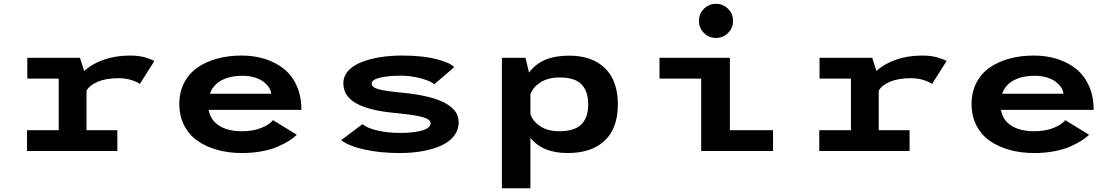

<svg xmlns="http://www.w3.org/2000/svg" viewBox="-20 -810 5990 1030"><path d="M444 -111.5H609.5V0H125V-111.5H295V-388.5H126.5V-500H409L431.5 -429Q473 -467.5 536.8 -489.8Q600.5 -512 677.5 -512Q724.5 -512 759.5 -501.8Q794.5 -491.5 808 -482.5L730 -359.5Q719.5 -369 687.2 -379.8Q655 -390.5 617 -390.5Q550 -390.5 505 -371.8Q460 -353 444 -323Z M1572.5 -87Q1555.5 -70.5 1531.2 -55Q1507 -39.5 1471.2 -23.8Q1435.5 -8 1385.2 1.5Q1335 11 1278 11Q1207 11 1146.2 -5.8Q1085.5 -22.5 1039.8 -54.5Q994 -86.5 968 -137.2Q942 -188 942 -252.5Q942 -316.5 968.5 -367Q995 -417.5 1041 -448.8Q1087 -480 1146.8 -496Q1206.5 -512 1276 -512Q1343 -512 1400.5 -494Q1458 -476 1502.2 -441Q1546.5 -406 1571.8 -349.5Q1597 -293 1597 -220.5H1099.5Q1109.5 -165 1156 -135.5Q1202.5 -106 1278 -106Q1337 -106 1381.2 -123.5Q1425.5 -141 1444.5 -165.5ZM1279.5 -403.5Q1215 -403.5 1169 -379.5Q1123 -355.5 1106 -307H1435Q1434 -322.5 1424.2 -338.5Q1414.5 -354.5 1396.2 -369.5Q1378 -384.5 1347.5 -394Q1317 -403.5 1279.5 -403.5Z M2123 11Q2019 11 1934.5 -8Q1850 -27 1810 -58L1924.5 -144Q1948 -123.5 2002.8 -110.2Q2057.5 -97 2125 -97Q2203 -97 2246.5 -110.5Q2290 -124 2290 -148.5Q2290 -170.5 2243.2 -182.8Q2196.5 -195 2084.5 -205.5Q2022 -212 1975.2 -223.8Q1928.5 -235.5 1893.2 -254.2Q1858 -273 1840 -300.5Q1822 -328 1822 -364Q1822 -401.5 1848.5 -430.5Q1875 -459.5 1919.8 -477Q1964.5 -494.5 2019.8 -503.2Q2075 -512 2136.5 -512Q2247.5 -512 2322.2 -492.5Q2397 -473 2416.5 -449.5L2309 -357.5Q2296 -373.5 2240.5 -388.8Q2185 -404 2132 -404Q2062 -404 2018 -393.2Q1974 -382.5 1974 -361.5Q1974 -341 2012.5 -330.8Q2051 -320.5 2144.5 -312Q2440.5 -282 2440.5 -155.5Q2440.5 -113 2415 -80.2Q2389.5 -47.5 2344.8 -28Q2300 -8.5 2244.2 1.2Q2188.5 11 2123 11Z M2672.5 -500H2799L2818 -420.5Q2884 -511.5 3032 -511.5Q3156 -511.5 3225.2 -444.5Q3294.5 -377.5 3294.5 -250Q3294.5 -122 3224 -55.5Q3153.5 11 3025 11Q2890.5 11 2825.5 -70.5V200H2672.5ZM2983 -394.5Q2919 -394.5 2877.8 -367Q2836.5 -339.5 2825.5 -303.5V-198Q2836.5 -162 2876.2 -134Q2916 -106 2980.5 -106Q3061.5 -106 3098.5 -142.5Q3135.5 -179 3135.5 -250Q3135.5 -321 3099.2 -357.8Q3063 -394.5 2983 -394.5Z M3885.8 -633.2Q3859 -606.5 3821 -606.5Q3783 -606.5 3756.2 -633.2Q3729.5 -660 3729.5 -698Q3729.5 -736 3756.2 -762.8Q3783 -789.5 3821 -789.5Q3859 -789.5 3885.8 -762.8Q3912.5 -736 3912.5 -698Q3912.5 -660 3885.8 -633.2ZM3895.5 -111.5H4127V0H3741.5V-388.5H3518V-500H3895.5Z M4694 -111.5H4859.5V0H4375V-111.5H4545V-388.5H4376.5V-500H4659L4681.5 -429Q4723 -467.5 4786.8 -489.8Q4850.5 -512 4927.5 -512Q4974.5 -512 5009.5 -501.8Q5044.5 -491.5 5058 -482.5L4980 -359.5Q4969.5 -369 4937.2 -379.8Q4905 -390.5 4867 -390.5Q4800 -390.5 4755 -371.8Q4710 -353 4694 -323Z M5822.5 -87Q5805.5 -70.5 5781.2 -55Q5757 -39.5 5721.2 -23.8Q5685.5 -8 5635.2 1.5Q5585 11 5528 11Q5457 11 5396.2 -5.8Q5335.5 -22.5 5289.8 -54.5Q5244 -86.5 5218 -137.2Q5192 -188 5192 -252.5Q5192 -316.5 5218.5 -367Q5245 -417.5 5291 -448.8Q5337 -480 5396.8 -496Q5456.5 -512 5526 -512Q5593 -512 5650.5 -494Q5708 -476 5752.2 -441Q5796.5 -406 5821.8 -349.5Q5847 -293 5847 -220.5H5349.5Q5359.5 -165 5406 -135.5Q5452.5 -106 5528 -106Q5587 -106 5631.2 -123.5Q5675.5 -141 5694.5 -165.5ZM5529.5 -403.5Q5465 -403.5 5419 -379.5Q5373 -355.5 5356 -307H5685Q5684 -322.5 5674.2 -338.5Q5664.5 -354.5 5646.2 -369.5Q5628 -384.5 5597.5 -394Q5567 -403.5 5529.5 -403.5Z"/></svg>

Font: League Mono Wide SemiBold
Style: Regular
Weight: 600
Width: 8
Designer: Tyler Finck
Foundry: The League of Moveable Type / Tyler Finck
Version: Version 2.210